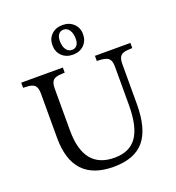

<svg xmlns="http://www.w3.org/2000/svg" viewBox="-167 -1089 1127 1231"><g transform="rotate(-20 396.5 -473.5)"><path d="M398 10Q119 10 119 -289V-592Q119 -631 103 -647Q87 -663 45 -664L24 -665V-700H308V-665L287 -664Q245 -663 229 -647Q213 -631 213 -592V-305Q213 -43 423 -43Q527 -43 575.5 -112.5Q624 -182 624 -331V-592Q624 -631 607.5 -646.5Q591 -662 548 -664L527 -665V-700H769V-665L748 -664Q706 -663 690 -647Q674 -631 674 -592V-318Q674 -149 607.5 -69.5Q541 10 398 10ZM398 -755Q352 -755 323 -783.5Q294 -812 294 -857Q294 -901 323 -929Q352 -957 398 -957Q444 -957 473.5 -929Q503 -901 503 -857Q503 -812 474 -783.5Q445 -755 398 -755ZM403 -786Q424 -786 436.5 -801Q449 -816 449 -845Q449 -882 434 -904.5Q419 -927 394 -927Q373 -927 360.5 -911Q348 -895 348 -866Q348 -829 363 -807.5Q378 -786 403 -786Z"/></g></svg>

Font: Hedvig Letters Serif 18pt
Style: Regular
Weight: 400
Designer: Alexander Örn & Tor Weibull
Foundry: Kanon Foundry
Version: Version 1.000